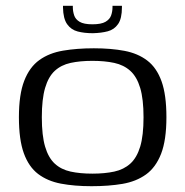

<svg xmlns="http://www.w3.org/2000/svg" viewBox="-20 -635 639 662"><path d="M295.6 7Q236.5 7 190.1 -1.8Q143.8 -10.6 111.4 -35.2Q79 -59.9 62.1 -106.8Q45.2 -153.6 45.2 -230.7Q45.2 -309.4 63.6 -356.6Q81.9 -403.8 115.9 -428.1Q149.8 -452.4 197.6 -460.4Q245.4 -468.5 303.7 -468.5Q362.9 -468.5 409.2 -459.7Q455.5 -450.9 487.8 -426.2Q520.1 -401.6 537 -354.7Q553.8 -307.9 553.8 -230.7Q553.8 -152.1 535.5 -104.9Q517.1 -57.7 483.3 -33.4Q449.5 -9.1 402.1 -1Q354.7 7 295.6 7ZM298.5 -36.3Q341.1 -36.3 374 -43.4Q406.8 -50.5 429.3 -70.8Q451.8 -91.1 463.4 -129.5Q474.9 -167.8 474.9 -230.7Q474.9 -293.2 463.4 -331.8Q451.8 -370.4 429.3 -390.7Q406.8 -411 374 -418.1Q341.1 -425.2 298.5 -425.2Q256 -425.2 223.4 -418.1Q190.8 -411 168.8 -390.7Q146.8 -370.4 135.5 -331.8Q124.2 -293.2 124.2 -230.7Q124.2 -167.8 135.5 -129.5Q146.8 -91.1 168.8 -70.8Q190.8 -50.5 223.4 -43.4Q256 -36.3 298.5 -36.3ZM300 -520.5Q270.8 -520.5 248 -526.4Q225.2 -532.3 211.5 -551.6Q197.9 -570.9 197.2 -609.1V-615.1H231.1V-610.3Q231.1 -596.3 235.6 -582.4Q240.1 -568.4 254.6 -559.8Q269.1 -551.2 298.5 -551.2Q329 -551.2 343.7 -559.8Q358.5 -568.4 363.2 -582Q367.9 -595.6 367.9 -610.3V-615.1H400.4V-609.8Q400.4 -570.9 387.1 -552Q373.9 -533 351.6 -527.1Q329.3 -521.2 300 -520.5Z"/></svg>

Font: Genos Thin
Style: Regular
Weight: 100
Designer: Robert E. Leuschke
Foundry: Robert E. Leuschke
Version: Version 1.010